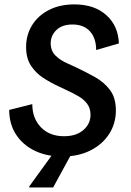

<svg xmlns="http://www.w3.org/2000/svg" viewBox="-20 -682 582 852"><path d="M256.7 12.5Q187.5 12.5 134.6 -12.9Q81.7 -38.3 51.2 -85Q20.8 -131.7 20.8 -194.2L123.3 -220Q123.3 -156.7 161.7 -117.1Q200 -77.5 264.2 -77.5Q318.3 -77.5 350 -105Q381.7 -132.5 381.7 -172.5Q381.7 -200.8 367.5 -220.4Q353.3 -240 330.8 -253.3Q308.3 -266.7 285 -277.5L239.2 -299.2Q205 -315 172.1 -336.2Q139.2 -357.5 117.5 -390.4Q95.8 -423.3 95.8 -473.3Q95.8 -526.7 122.1 -569.6Q148.3 -612.5 196.7 -637.5Q245 -662.5 310 -662.5Q399.2 -662.5 452.1 -614.6Q505 -566.7 507.5 -489.2L406.7 -460Q406.7 -512.5 379.2 -542.9Q351.7 -573.3 301.7 -573.3Q255.8 -573.3 230.4 -548.8Q205 -524.2 205 -490Q205 -456.7 226.2 -435.4Q247.5 -414.2 279.2 -400.8L322.5 -380.8Q362.5 -361.7 402.1 -339.6Q441.7 -317.5 467.9 -282.9Q494.2 -248.3 494.2 -191.7Q494.2 -134.2 464.6 -87.9Q435 -41.7 381.7 -14.6Q328.3 12.5 256.7 12.5ZM110 150V145L215 0H297.5L215.8 150Z"/></svg>

Font: Familjen Grotesk Medium
Style: Italic
Weight: 500
Italic angle: -9.46201°
Designer: Anders Wikstroem, Jonas Baeckman, Matilda Gysing, Kristian Moeller
Foundry: Familjen STHLM AB
Version: Version 2.002; ttfautohint (v1.8.4.7-5d5b)